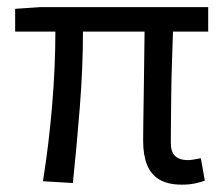

<svg xmlns="http://www.w3.org/2000/svg" viewBox="-20 -506 626 536"><path d="M488 9.5Q449.4 9.5 425.4 -4.5Q401.4 -18.6 390.5 -45.9Q379.6 -73.2 379.6 -112.8Q379.6 -131.5 380.1 -166.1Q380.6 -200.6 381.3 -244.2Q382 -287.8 382.5 -333.1Q383 -378.4 383.6 -417.8H211.6Q211.6 -316.1 202.8 -206.4Q194.1 -96.7 183.4 4.9L99.9 0Q116.4 -102.8 125.5 -211.2Q134.6 -319.7 134.6 -417.8H22.3V-481.4L92 -486.1H561.2V-417.8H462.9Q461.5 -376.8 460 -330Q458.5 -283.1 458 -238.6Q457.5 -194.1 457.2 -159.3Q456.9 -124.4 456.9 -106.8Q456.9 -81.8 469 -70.4Q481.2 -59 504.7 -59Q510.8 -59 520.1 -60.5Q529.4 -62 540.7 -64.3L551.8 -1.5Q540 2.6 524.1 6.1Q508.2 9.5 488 9.5Z"/></svg>

Font: Source Sans 3
Style: Regular
Weight: 200
Designer: Paul D. Hunt
Foundry: Adobe
Version: Version 3.046;hotconv 1.0.118;makeotfexe 2.5.65603